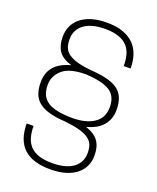

<svg xmlns="http://www.w3.org/2000/svg" viewBox="-147 -876 798 974"><g transform="rotate(20 252.0 -389.0)"><path d="M242 10Q52 10 52 -168H89Q89 -135 96.5 -108Q104 -81 121.5 -62Q139 -43 168.5 -33Q198 -23 242 -23Q273 -23 300.5 -29Q328 -35 349 -48.5Q370 -62 382 -83Q394 -104 394 -134Q394 -159 386.5 -177.5Q379 -196 360 -209Q341 -222 309.5 -230.5Q278 -239 230 -244Q179 -247 144 -257Q109 -267 87.5 -284.5Q66 -302 56.5 -328Q47 -354 47 -390Q47 -492 163 -523Q112 -539 92.5 -568.5Q73 -598 73 -645Q73 -674 84 -700Q95 -726 118 -745.5Q141 -765 176.5 -776.5Q212 -788 262 -788Q312 -788 348 -775Q384 -762 407 -739Q430 -716 441 -683Q452 -650 452 -610H415Q415 -643 408 -669.5Q401 -696 383.5 -715Q366 -734 336.5 -744.5Q307 -755 262 -755Q230 -755 202.5 -748.5Q175 -742 154.5 -728.5Q134 -715 122 -694Q110 -673 110 -643Q110 -618 117.5 -599Q125 -580 144 -567Q163 -554 194 -545.5Q225 -537 273 -533Q324 -529 359 -519.5Q394 -510 415.5 -493Q437 -476 447 -450Q457 -424 457 -388Q457 -338 427.5 -303.5Q398 -269 341 -255Q390 -238 410.5 -209Q431 -180 431 -132Q431 -102 419.5 -76.5Q408 -51 385 -31.5Q362 -12 326 -1Q290 10 242 10ZM261 -273Q332 -273 376 -302Q420 -331 420 -390Q420 -449 380 -474.5Q340 -500 251 -505Q163 -505 124 -471.5Q85 -438 85 -387Q85 -327 126.5 -300Q168 -273 261 -273Z"/></g></svg>

Font: Tanohe Sans ExtraLight
Style: Regular
Weight: 250
Designer: Village Type and Design LLC & Cristiano Sobral
Foundry: Cooper Hewitt Smithsonian Design Museum
Version: Version 1.00;May 30, 2020;FontCreator 12.0.0.2522 64-bit; tt